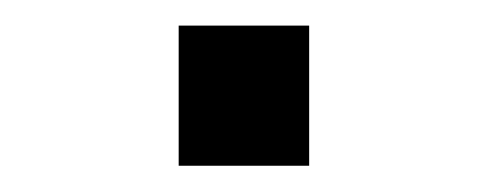

<svg xmlns="http://www.w3.org/2000/svg" viewBox="-20 -430 373 147"><path d="M116.8 -303.1V-410.4H216.7V-303.1Z"/></svg>

Font: Archivo SemiBold
Style: Regular
Weight: 600
Designer: Hector Gatti
Foundry: Omnibus-Type
Version: Version 2.001